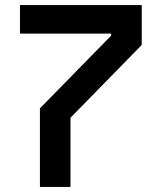

<svg xmlns="http://www.w3.org/2000/svg" viewBox="-20 -740 640 760"><path d="M59 -720V-607H420V-599L138 -311V0H259V-274L541 -562V-720Z"/></svg>

Font: Kode Mono
Style: Bold
Weight: 700
Monospace: yes
Designer: Isa Ozler
Foundry: Kadena LLC
Version: Version 1.206;gftools[0.9.28]